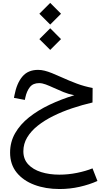

<svg xmlns="http://www.w3.org/2000/svg" viewBox="-20 -895 720 1292"><path d="M244.9 -802.5 317.9 -729.7 390.6 -802.5 317.9 -875.5ZM244.9 -631.8 317.9 -559.1 390.6 -631.8 317.9 -704.8ZM236.1 -424.8Q168.2 -424.8 130.4 -379.6Q92.5 -334.5 77.4 -254.6L74 -236.3L147.2 -222.7L150.4 -238.5Q159.7 -281.7 180.9 -308.7Q202.1 -335.7 243.2 -335.7Q263.7 -335.7 287.8 -326.7Q312 -317.6 344.5 -302.7Q374 -289.1 407.3 -275.4Q440.7 -261.7 480 -254.2Q391.6 -227.3 313.5 -190.2Q235.4 -153.1 175.5 -105.5Q115.7 -57.9 81.8 1.3Q47.9 60.5 47.9 132.1Q47.9 211.2 91.8 265.7Q135.7 320.3 211.2 348.6Q286.6 377 380.9 377Q450 377 515.6 362.2Q581.3 347.4 635.7 322.8L602.5 238Q557.1 256.3 498.2 268.3Q439.2 280.3 379.4 280.3Q312.3 280.3 257.2 263.1Q202.1 245.8 169.7 210.9Q137.2 176 137.2 123Q137.2 73 162.8 30Q188.5 -12.9 233.8 -49Q279.1 -85 338.4 -114.4Q397.7 -143.8 465.2 -166.4Q532.7 -189 602.5 -205.3L603.3 -303Q547.6 -313.5 496.7 -332.5Q445.8 -351.6 391.6 -376.2Q357.2 -391.8 330 -402.7Q302.7 -413.6 280.2 -419.2Q257.6 -424.8 236.1 -424.8Z"/></svg>

Font: Estedad-FD-VF Thin
Style: Regular
Weight: 100
Designer: Amin Abedi
Version: Version 5.0